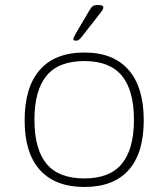

<svg xmlns="http://www.w3.org/2000/svg" viewBox="-20 -738 670 764"><path d="M316 6Q200 6 139 -61.5Q78 -129 78 -259Q78 -391 138.5 -460Q199 -529 316 -529Q431 -529 491.5 -460Q552 -391 552 -259Q552 -129 492 -61.5Q432 6 316 6ZM316 -28Q417 -28 465 -86.5Q513 -145 513 -261Q513 -378 465 -436.5Q417 -495 316 -495Q213 -495 165 -436.5Q117 -378 117 -261Q117 -145 165 -86.5Q213 -28 316 -28ZM281 -576Q272 -576 272 -583Q272 -586 276.5 -595Q281 -604 287 -614L333 -692Q343 -709 349 -713.5Q355 -718 372 -718Q391 -718 391 -708Q391 -701 381.5 -689Q372 -677 358 -659L308 -595Q299 -583 293.5 -579.5Q288 -576 281 -576Z"/></svg>

Font: Asap Semi Expanded Thin
Style: Regular
Weight: 100
Width: 6
Designer: Pablo Cosgaya
Foundry: Omnibus-Type
Version: Version 3.001; ttfautohint (v1.8.4.7-5d5b)